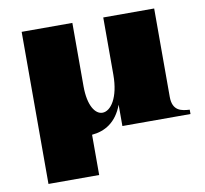

<svg xmlns="http://www.w3.org/2000/svg" viewBox="-78 -585 928 869"><g transform="rotate(-10 386.0 -150.5)"><path d="M309 -209V-500H76V199H309V14C368 9 422 -21 451 -99V-1H764V-21C726 -23 685 -29 685 -94V-500H451V-237C451 -131 411 -76 373 -76C340 -76 309 -119 309 -209Z"/></g></svg>

Font: Sprat Black
Style: Regular
Weight: 900
Designer: Ethan Nakache
Foundry: Collletttivo
Version: Version 2.000;Glyphs 3.2 (3217)